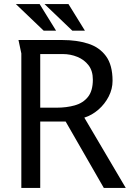

<svg xmlns="http://www.w3.org/2000/svg" viewBox="-20 -925 639 945"><path d="M71 -728H288Q357 -728 413 -710.5Q469 -693 501.5 -649Q534 -605 534 -527Q534 -487 515 -450Q496 -413 464.5 -385.5Q433 -358 395 -346L599 0H491L303 -327H178V0H85V-662ZM178 -659V-395H258Q308 -395 348.5 -406.5Q389 -418 413 -448Q437 -478 437 -533Q437 -576 416 -603.5Q395 -631 361 -645Q327 -659 288 -659ZM317 -905 398 -774H336L199 -905ZM175 -905 256 -774H195L58 -905Z"/></svg>

Font: Rosario Light
Style: Regular
Weight: 300
Designer: Hector Gatti
Foundry: Omnibus Type
Version: Version 1.101; ttfautohint (v1.8.1.43-b0c9)